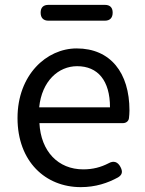

<svg xmlns="http://www.w3.org/2000/svg" viewBox="-20 -756 594 789"><path d="M416 -250H485C499 -250 509 -259 510 -271C511 -280 512 -291 512 -302C512 -457 434 -557 295 -557C171 -557 52 -448 52 -271C52 -92 167 13 312 13C373 13 423 -4 465 -27C483 -38 485 -51 475 -70C464 -91 447 -97 426 -85C395 -69 362 -60 322 -60C219 -60 148 -134 142 -250H325ZM359 -315H286H141C152 -423 220 -484 297 -484C382 -484 432 -425 432 -315ZM295 -736H179C158 -736 147 -725 147 -704C147 -683 158 -671 179 -671H295H411C432 -671 443 -683 443 -704C443 -725 432 -736 411 -736Z"/></svg>

Font: GenSenRounded2 TW R
Style: Regular
Weight: 400
Version: Version 2.100;PS 2.1;hotconv 16.6.51;makeotf.lib2.5.65220 DE